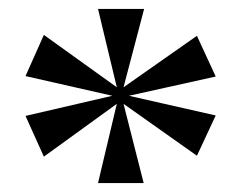

<svg xmlns="http://www.w3.org/2000/svg" viewBox="-20 -780 541 429"><path d="M199 -371H301L256 -548L420 -432L462 -522L268 -566L462 -609L420 -700L256 -585L302 -760H199L241 -585L78 -702L37 -610L231 -566L37 -521L78 -430L241 -548Z"/></svg>

Font: Noto Serif Display SemiBold
Style: Regular
Weight: 600
Designer: Monotype Design Team
Foundry: Monotype Imaging Inc.
Version: Version 2.009